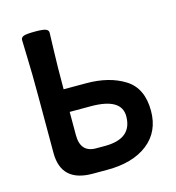

<svg xmlns="http://www.w3.org/2000/svg" viewBox="-100 -740 758 825"><g transform="rotate(-15 279.5 -327.0)"><path d="M293.5 -101.6Q414.6 -101.6 414.6 -201.7Q414.6 -282.2 278.3 -282.2H184.6V-178.7Q184.6 -101.6 253.9 -101.6ZM184.6 -382.8H285.2Q387.2 -382.8 455.3 -340.1Q523.4 -297.4 523.4 -196.8Q523.4 -104 457 -52Q390.6 0 276.4 0H211.4Q71.8 0 71.8 -129.9V-378.9Q71.8 -490.2 69.3 -551.8Q66.9 -613.3 66.9 -633.8Q66.9 -643.6 77.6 -648.9Q88.4 -654.3 130.4 -654.3Q168.5 -654.3 179 -648.9Q189.5 -643.6 189.5 -633.8Q189.5 -613.3 187 -551.8Q184.6 -490.2 184.6 -382.8Z"/></g></svg>

Font: ALMAS
Style: Bold
Weight: 700
Designer: ALMAS Font/ by Husham Jawad Kadhim, derived from the Bainsely font by/ Paul James MIller
Foundry: High-Logic / Made with FontCreator
Version: Version 1.411;September 19, 2021;FontCreator 14.0.0.2814 32-